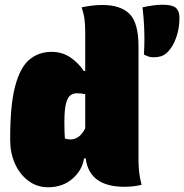

<svg xmlns="http://www.w3.org/2000/svg" viewBox="-20 -781 778 811"><path d="M629 -539Q607 -539 588 -551Q590 -588 590 -615.5Q590 -643 588.5 -674Q587 -705 582 -750Q630 -761 668 -761Q707 -761 722.5 -748Q738 -735 738 -705Q738 -662 724.5 -623Q711 -584 688 -561Q675 -548 660.5 -543.5Q646 -539 629 -539ZM23 -189V-197Q23 -340 44.5 -419Q66 -498 105 -530Q144 -562 198 -562Q242 -562 276.5 -539Q311 -516 334 -481H340V-646Q340 -675 337 -699Q334 -723 325 -750Q343 -754 366.5 -757Q390 -760 412 -760Q489 -760 527 -722.5Q565 -685 565 -584V-106Q565 -77 568 -52Q571 -27 578 0Q559 4 541.5 6Q524 8 506 8Q357 8 342 -112H335Q327 -61 285.5 -25.5Q244 10 183 10Q136 10 99.5 -17.5Q63 -45 43 -90Q23 -135 23 -189ZM254 -196Q265 -192 280 -192Q294 -192 310 -202Q326 -212 340 -239V-383Q324 -387 305 -387Q291 -387 279 -379.5Q267 -372 259.5 -346.5Q252 -321 252 -268V-261Q252 -242 252.5 -226Q253 -210 254 -196Z"/></svg>

Font: Recursive Sn Csl St XBk
Style: Regular
Weight: 1000
Version: Version 1.079;hotconv 1.0.112;makeotfexe 2.5.65598; ttfautoh